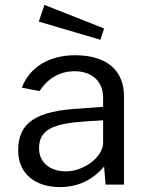

<svg xmlns="http://www.w3.org/2000/svg" viewBox="-20 -752 606 782"><path d="M161 -732 138 -664 389 -590 404 -636ZM224 10C298 10 359 -20 404 -74L410 0H485V-361C485 -462 418 -527 286 -527C180 -527 100 -478 69 -395L141 -381C177 -436 226 -461 282 -462C355 -462 400 -421 400 -354V-317L305 -310C128 -300 54 -254 54 -139C54 -45 123 10 224 10ZM249 -54C185 -54 139 -89 139 -148C139 -225 198 -248 321 -257L400 -262V-170C399 -111 320 -54 249 -54Z"/></svg>

Font: United Sans
Style: Regular
Weight: 400
Designer: Pablo Impallari, Rodrigo Fuenzalida (Modified by Dan O. Williams)
Version: Version 1.000;PS 001.000;hotconv 1.0.88;makeotf.lib2.5.64775